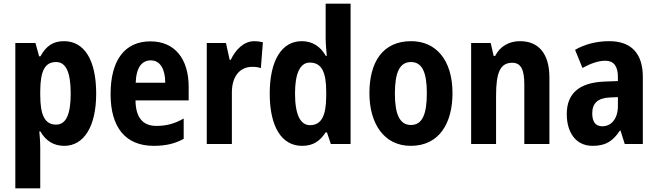

<svg xmlns="http://www.w3.org/2000/svg" viewBox="-20 -780 3563 1040"><path d="M327 -557C269 -557 231 -533 199 -475H192L172 -547H63V240H198V21C198 -1 197 -31 193 -68H199C227 -18 270 10 328 10C434 10 501 -94 501 -273C501 -456 436 -557 327 -557ZM284 -444C338 -444 363 -387 363 -273C363 -161 338 -105 284 -105C223 -105 198 -156 198 -265V-288C199 -396 223 -444 284 -444Z M795 -556C657 -556 579 -456 579 -270C579 -92 658 10 813 10C878 10 928 -2 975 -28V-138C924 -109 880 -98 827 -98C753 -98 715 -144 714 -236H1002V-309C1002 -462 926 -556 795 -556ZM797 -453C848 -453 875 -405 875 -332H715C718 -417 750 -453 797 -453Z M1358 -557C1299 -557 1255 -509 1230 -456H1224L1204 -547H1100V0H1236V-279C1236 -369 1281 -418 1347 -418C1364 -418 1380 -416 1393 -411L1404 -551C1388 -555 1372 -557 1358 -557Z M1616 10C1677 10 1713 -16 1744 -63H1751L1772 0H1879V-760H1744V-575C1744 -547 1747 -512 1750 -477H1745C1716 -528 1673 -557 1614 -557C1507 -557 1441 -454 1441 -273C1441 -93 1506 10 1616 10ZM1659 -102C1607 -102 1578 -159 1578 -274C1578 -383 1606 -441 1658 -441C1722 -441 1747 -390 1747 -283V-256C1746 -151 1720 -102 1659 -102Z M2431 -275C2431 -456 2341 -557 2207 -557C2054 -557 1981 -445 1981 -275C1981 -112 2059 10 2205 10C2360 10 2431 -114 2431 -275ZM2119 -273C2119 -388 2145 -444 2206 -444C2267 -444 2292 -388 2292 -275C2292 -160 2267 -103 2206 -103C2145 -103 2119 -161 2119 -273Z M2797 -557C2738 -557 2689 -530 2662 -477H2654L2638 -547H2532V0H2667V-261C2667 -387 2689 -440 2755 -440C2803 -440 2820 -400 2820 -323V0H2956V-360C2956 -491 2896 -557 2797 -557Z M3280 -557C3211 -557 3146 -540 3095 -510L3135 -412C3181 -437 3222 -451 3259 -451C3304 -451 3327 -422 3327 -363V-341L3251 -338C3120 -332 3050 -276 3050 -162C3050 -65 3097 10 3190 10C3262 10 3300 -16 3338 -73H3341L3364 0H3462V-363C3462 -492 3398 -557 3280 -557ZM3283 -252 3327 -254V-205C3327 -137 3291 -96 3243 -96C3208 -96 3188 -117 3188 -166C3188 -219 3216 -249 3283 -252Z"/></svg>

Font: Noto Sans Devanagari UI Condensed
Style: Bold
Weight: 700
Width: 3
Designer: Jelle Bosma - Monotype Design Team
Foundry: Monotype Imaging Inc.
Version: Version 2.004